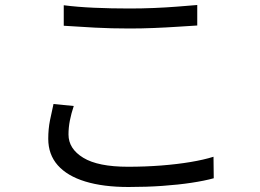

<svg xmlns="http://www.w3.org/2000/svg" viewBox="-20 -723 1040 768"><path d="M235 -702Q289 -695 356.5 -692Q424 -689 499 -689Q547 -689 595.5 -691Q644 -693 688.5 -696.5Q733 -700 769 -703V-621Q735 -619 690 -616Q645 -613 595.5 -611Q546 -609 499 -609Q424 -609 359 -612.5Q294 -616 235 -620ZM275 -299Q265 -269 259.5 -241Q254 -213 254 -185Q254 -128 313 -92Q372 -56 492 -56Q561 -56 625 -61Q689 -66 742.5 -75Q796 -84 834 -96L835 -10Q799 0 746.5 8Q694 16 630 20.5Q566 25 494 25Q393 25 321 3Q249 -19 211 -62Q173 -105 173 -168Q173 -207 180 -242Q187 -277 194 -307Z"/></svg>

Font: Noto Sans HK
Style: Regular
Weight: 400
Designer: Ryoko NISHIZUKA 西塚涼子 (kana, bopomofo & ideographs); Paul D. Hunt (Latin, Greek & Cyrillic); Sandoll Communications 산돌커뮤니
Foundry: Adobe
Version: Version 2.004-H2;hotconv 1.0.118;makeotfexe 2.5.65603